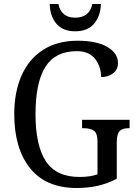

<svg xmlns="http://www.w3.org/2000/svg" viewBox="-20 -927 685 957"><path d="M51 -358Q51 -467 87 -549.5Q123 -632 194 -678Q265 -724 367 -724Q462 -724 515 -693Q568 -662 568 -613Q568 -581 544.5 -562Q521 -543 484 -543Q484 -595 454 -633.5Q424 -672 363 -672Q256 -672 206.5 -594Q157 -516 157 -358Q157 -202 208.5 -123.5Q260 -45 376 -45Q430 -45 466 -58V-221Q466 -262 448.5 -275Q431 -288 396 -288H389V-330H626V-288H620Q591 -288 576.5 -274Q562 -260 562 -217V-36Q516 -12 467.5 -1Q419 10 362 10Q209 10 130 -88.5Q51 -187 51 -358ZM228 -907H271Q285 -839 355 -839Q426 -839 440 -907H483Q481 -847 449 -809Q417 -771 355 -771Q293 -771 261 -809Q229 -847 228 -907Z"/></svg>

Font: Noto Serif Narrow
Style: Regular
Weight: 400
Width: 4
Designer: Monotype Design Team
Foundry: Monotype Imaging Inc.
Version: Version 1.001